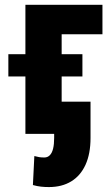

<svg xmlns="http://www.w3.org/2000/svg" viewBox="-20 -548 449 786"><path d="M399.4 -528.3V-407.7H232.4V0H84V-528.3ZM317.4 -326.2V-234.9H14.2V-326.2ZM201.7 -131.8H350.6V16.6Q350.6 81.5 330.1 126.5Q309.6 171.4 271.5 194.6Q233.4 217.8 180.2 217.8Q163.1 217.8 147.7 216.1Q132.3 214.4 114.7 209.5L120.6 90.8Q131.3 93.8 140.1 95.2Q148.9 96.7 161.6 96.7Q174.8 96.7 183.8 87.6Q192.9 78.6 197.3 60.8Q201.7 43 201.7 16.6Z"/></svg>

Font: Roboto Condensed ExtraBold
Style: Regular
Weight: 800
Designer: Christian Robertson
Foundry: Google
Version: Version 3.008; 2023